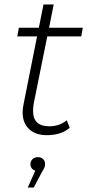

<svg xmlns="http://www.w3.org/2000/svg" viewBox="-20 -605 406 865"><path d="M132 -139Q129 -121 129 -105Q129 -36 202 -36Q247 -36 281 -63L294 -29Q255 4 191 4Q140 4 111 -23.5Q82 -51 82 -98Q82 -118 86 -135L147 -441H58L65 -480H155L176 -585H222L201 -480H353L346 -441H193ZM183 132Q183 142 180.5 149Q178 156 170 168L132 240H105L139 164Q129 161 123 153Q117 145 117 136Q117 122 126 112.5Q135 103 150 103Q166 103 174.5 112Q183 121 183 132Z"/></svg>

Font: Montserrat Ace
Style: Light Italic
Weight: 300
Italic angle: -11.3°
Designer: Julieta Ulanovsky
Foundry: Julieta Ulanovsky
Version: Version 1